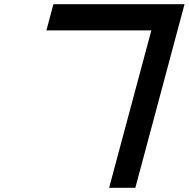

<svg xmlns="http://www.w3.org/2000/svg" viewBox="-20 -895 899 915"><path d="M500 0H625Q664.1 -146 742.2 -437.5Q820.3 -729 859.4 -875H234.4Q229 -854 217.8 -812.5Q206.5 -771 201.2 -750H701.2Z"/></svg>

Font: Faithful 32x
Style: Oblique
Weight: 400
Foundry: Faithful Resource Pack
Version: Version 1.0; January 27, 2023